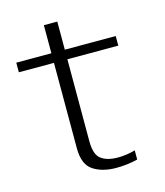

<svg xmlns="http://www.w3.org/2000/svg" viewBox="-110 -809 770 898"><g transform="rotate(-15 275.0 -360.0)"><path d="M341.5 6Q396.5 6 446 -6.5V-51Q405 -39 361.5 -39Q309.5 -39 280.8 -60.8Q252 -82.5 252 -147V-544H498.5V-590.5H252V-726.5H187V-590.5H17V-544H187V-130.5Q187 -51.5 231 -22.8Q275 6 341.5 6Z"/></g></svg>

Font: Anybody SemiExpanded Light
Style: Regular
Weight: 300
Width: 6
Version: Version 1.113;gftools[0.9.25]